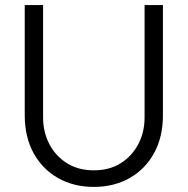

<svg xmlns="http://www.w3.org/2000/svg" viewBox="-20 -720 736 753"><path d="M348 13Q269 13 208 -21.5Q147 -56 112 -119Q77 -182 77 -269V-700H149V-259Q149 -202 173.5 -155Q198 -108 242.5 -80Q287 -52 348 -52Q409 -52 453.5 -80Q498 -108 522.5 -155Q547 -202 547 -259V-700H619V-269Q619 -182 584 -119Q549 -56 488 -21.5Q427 13 348 13Z"/></svg>

Font: MuseoModerno Light
Style: Regular
Weight: 300
Designer: Pablo Cosgaya, Héctor Gatti, Marcela Romero, and the Authors of The MuseoModerno Project.
Foundry: Omnibus-Type Team
Version: Version 1.001